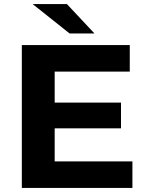

<svg xmlns="http://www.w3.org/2000/svg" viewBox="-20 -921 713 941"><path d="M248 -130H629V0H87V-700H616V-570H248V-418H573V-292H248ZM321 -757 140 -901H308L443 -757Z"/></svg>

Font: Montserrat Z
Style: Bold
Weight: 700
Designer: Julieta Ulanovsky
Foundry: Julieta Ulanovsky
Version: Version 8.000